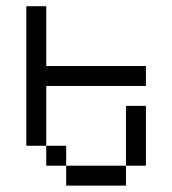

<svg xmlns="http://www.w3.org/2000/svg" viewBox="-20 -582 540 602"><path d="M437.5 -312.5V-375H125V-562.5H62.5V-125H125V-62.5H187.5V0H375V-62.5H187.5V-125H125V-312.5ZM375 -62.5H437.5V-250H375Z"/></svg>

Font: Unifont
Style: Regular
Weight: 500
Version: Version 15.1.04